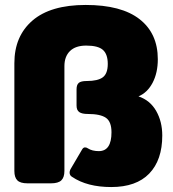

<svg xmlns="http://www.w3.org/2000/svg" viewBox="-20 -740 698 775"><path d="M271 -26Q261 -32 261 -43Q261 -52 267 -61L311 -136Q316 -145 323 -145Q330 -145 335 -141Q352 -130 379 -130Q430 -130 430 -206Q430 -249 407.5 -264.5Q385 -280 334 -280Q311 -280 300 -287.5Q289 -295 289 -314V-379Q289 -398 298 -405.5Q307 -413 330 -413Q375 -413 395 -428Q415 -443 415 -482Q415 -521 395.5 -538.5Q376 -556 328 -556Q285 -556 262.5 -534Q240 -512 240 -473V-50Q240 -24 227.5 -12Q215 0 186 0H91Q62 0 50 -12Q38 -24 38 -50V-485Q38 -594 111 -657Q184 -720 326 -720Q470 -720 543.5 -662.5Q617 -605 617 -501Q617 -446 596 -406Q575 -366 539 -351Q586 -335 610.5 -292Q635 -249 635 -193Q635 -94 582.5 -39.5Q530 15 429 15Q332 15 271 -26Z"/></svg>

Font: Mitr SemiBold
Style: Regular
Weight: 600
Designer: Thanarat Vachiruckul
Foundry: Cadson Demak
Version: Version 1.003